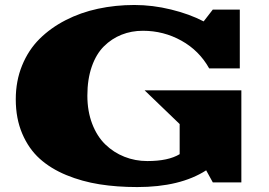

<svg xmlns="http://www.w3.org/2000/svg" viewBox="-20 -739 1092 778"><path d="M43.9 -336.4Q43.9 -411.1 69.6 -473.9Q95.2 -536.6 140.1 -581.3Q185.1 -626 245.8 -657.2Q306.6 -688.5 377.2 -703.6Q447.8 -718.8 524.4 -718.8Q598.6 -718.8 673.3 -700.4Q748 -682.1 805.2 -652.3L842.3 -700.2H951.7V-461.9H827.6Q787.1 -534.2 715.1 -574.2Q643.1 -614.3 559.1 -614.3Q512.7 -614.3 472.7 -598.4Q432.6 -582.5 401.1 -551.3Q369.6 -520 351.8 -468.8Q334 -417.5 334 -351.6Q334 -288.6 353.5 -237.5Q373 -186.5 406.7 -153.8Q440.4 -121.1 484.1 -103.8Q527.8 -86.4 577.1 -86.4Q662.1 -86.4 708 -114.3V-236.3L565.9 -373H958V0H842.3L815.4 -48.8Q710 19 536.1 19Q454.1 19 383.3 7.8Q312.5 -3.4 249 -29.5Q185.5 -55.7 140.9 -95.9Q96.2 -136.2 70.1 -197.5Q43.9 -258.8 43.9 -336.4Z"/></svg>

Font: Goblin
Style: Regular
Weight: 400
Designer: Riccardo De Franceschi
Foundry: Sorkin Type Co.
Version: Version 1.001